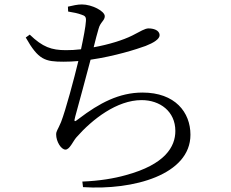

<svg xmlns="http://www.w3.org/2000/svg" viewBox="-20 -802 1040 865"><path d="M287 -750C312 -746 331 -742 347 -736C363 -731 369 -726 367 -706C366 -684 356 -631 345 -580C321 -577 298 -576 277 -576C212 -576 172 -590 114 -646L96 -633C153 -532 183 -524 267 -524C289 -524 311 -525 333 -527C314 -448 276 -306 255 -252C240 -216 233 -212 233 -196C233 -165 255 -128 275 -128C294 -128 309 -166 324 -183C396 -265 507 -351 618 -351C701 -351 770 -300 770 -212C770 -141 724 -61 547 -13C494 2 428 13 351 16L354 41C582 56 838 -15 838 -195C838 -296 769 -385 622 -385C517 -385 428 -338 335 -267C313 -249 313 -254 319 -277C334 -333 368 -455 388 -533C498 -549 595 -580 636 -595C672 -609 699 -626 699 -643C699 -667 670 -674 649 -674C633 -674 613 -661 576 -642C534 -621 469 -601 402 -589C411 -624 417 -650 424 -672C432 -703 452 -709 452 -729C452 -752 394 -782 349 -782C329 -782 308 -777 286 -772Z"/></svg>

Font: Source Han Serif
Style: Regular
Weight: 400
Designer: Ryoko NISHIZUKA 西塚涼子 (kana & ideographs); Frank Grießhammer (Latin, Greek & Cyrillic); Wenlong ZHANG 张文龙 (bopomofo); San
Foundry: Adobe Systems Incorporated
Version: Version 1.001;PS 1.001;hotconv 16.6.54;makeotf.lib2.5.65590